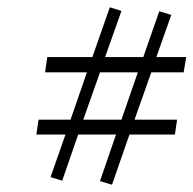

<svg xmlns="http://www.w3.org/2000/svg" viewBox="-20 -588 532 528"><path d="M451 -547 410 -431H492L485 -389H396L350 -259H467L461 -218H336L288 -80L255 -90L299 -218H195L151 -91L119 -101L160 -218H80L86 -259H174L219 -389H104L110 -431H234L282 -568L314 -558L269 -431H374L418 -557ZM255 -389 209 -259H314L359 -389Z"/></svg>

Font: ArsenalItalic
Style: Italic
Weight: 400
Italic angle: -9°
Designer: Andrij Shevchenko
Foundry: Stairsfor.com
Version: Version 1.000